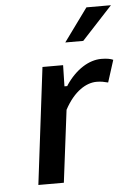

<svg xmlns="http://www.w3.org/2000/svg" viewBox="-52 -758 538 788"><g transform="rotate(-5 217.5 -364.5)"><path d="M179 -10 216 -306V-307C256 -382 307 -411 349 -411C368 -411 380 -408 396 -404L425 -495C414 -500 399 -503 376 -503C326 -503 271 -470 229 -407L228 -404H216L218 -491H133L74 -10ZM334 -719 235 -583H309L435 -719Z"/></g></svg>

Font: Falling Sky
Style: LightObl
Weight: 400
Designer: Paul D. Hunt
Foundry: Adobe Systems Incorporated
Version: Version 1.02